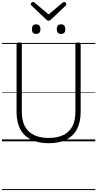

<svg xmlns="http://www.w3.org/2000/svg" viewBox="-20 -1451 998 1971"><path d="M481 19Q400 19 338 -2Q276 -23 234 -63.5Q192 -104 171 -164Q150 -224 150 -303V-996Q150 -1006 156 -1010.5Q162 -1015 176 -1015Q191 -1015 197.5 -1010.5Q204 -1006 204 -996V-301Q204 -214 235.5 -154.5Q267 -95 328.5 -65Q390 -35 481 -35Q570 -35 631 -65Q692 -95 723 -154.5Q754 -214 754 -301V-996Q754 -1006 760.5 -1010.5Q767 -1015 781 -1015Q808 -1015 808 -996V-303Q808 -198 770.5 -126Q733 -54 660.5 -17.5Q588 19 481 19ZM351 -1103Q329 -1103 318.5 -1114.5Q308 -1126 308 -1151Q308 -1177 318.5 -1189Q329 -1201 351 -1201Q373 -1201 384 -1189Q395 -1177 395 -1151Q395 -1126 384 -1114.5Q373 -1103 351 -1103ZM607 -1103Q585 -1103 574 -1114.5Q563 -1126 563 -1151Q563 -1177 574 -1189Q585 -1201 607 -1201Q628 -1201 639 -1189Q650 -1177 650 -1151Q651 -1126 639.5 -1114.5Q628 -1103 607 -1103ZM639 -1431Q647 -1431 654 -1423.5Q661 -1416 661 -1407Q661 -1405 660 -1402Q659 -1399 656 -1395L504 -1251Q498 -1246 493 -1242.5Q488 -1239 479 -1239Q470 -1239 464.5 -1242.5Q459 -1246 454 -1251L302 -1395Q298 -1399 297 -1402.5Q296 -1406 296 -1408Q296 -1417 304 -1424Q312 -1431 319 -1431Q324 -1431 327.5 -1428.5Q331 -1426 336 -1423L479 -1303L622 -1423Q626 -1426 630 -1428.5Q634 -1431 639 -1431ZM0 490H958V500H0ZM0 -20H958V0H0ZM0 -505H958V-500H0ZM0 -1010H958V-1000H0Z"/></svg>

Font: Playwrite NG Modern Guides
Style: Regular
Weight: 400
Designer: Veronika Burian, José Scaglione
Foundry: TypeTogether
Version: Version 1.003